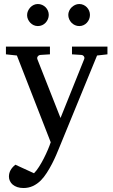

<svg xmlns="http://www.w3.org/2000/svg" viewBox="-20 -716 570 965"><path d="M467.8 -437 275.9 30.8Q271 43 262.2 63.5Q253.4 84 241.5 107.2Q229.5 130.4 215.1 152.8Q200.7 175.3 185.1 190.9Q167 209 145.3 219Q123.5 229 98.1 229Q80.6 229 66.9 224.4Q53.2 219.7 43.9 211.9Q34.7 204.1 29.8 193.6Q24.9 183.1 24.9 171.9Q24.9 154.8 32.5 140.4Q40 126 57.1 111.8L150.9 154.8Q163.1 142.6 175.8 122.8Q188.5 103 199.7 81.1Q210.9 59.1 220.2 37.4Q229.5 15.6 234.9 -1L64.9 -437L9.8 -442.9V-481.9H231V-442.9L183.1 -439.9Q174.8 -439 169.9 -432.6Q165 -426.3 168 -418L284.2 -123L402.8 -418Q406.2 -425.8 401.9 -432.4Q397.5 -439 389.2 -439.9L341.8 -442.9V-481.9H520V-442.9ZM225.1 -641.1Q225.1 -629.9 220.7 -619.6Q216.3 -609.4 209 -601.6Q201.7 -593.8 191.7 -589.4Q181.6 -585 170.4 -585Q159.2 -585 149.4 -589.4Q139.6 -593.8 132.3 -601.6Q125 -609.4 120.6 -619.1Q116.2 -628.9 116.2 -640.1Q116.2 -650.9 120.6 -660.9Q125 -670.9 132.3 -678.7Q139.6 -686.5 149.4 -691.2Q159.2 -695.8 170.4 -695.8Q181.6 -695.8 191.7 -691.4Q201.7 -687 209 -679.7Q216.3 -672.4 220.7 -662.4Q225.1 -652.3 225.1 -641.1ZM432.1 -641.1Q432.1 -629.9 428 -619.6Q423.8 -609.4 416.5 -601.6Q409.2 -593.8 399.4 -589.4Q389.6 -585 378.4 -585Q367.2 -585 357.2 -589.4Q347.2 -593.8 339.6 -601.6Q332 -609.4 327.6 -619.6Q323.2 -629.9 323.2 -641.1Q323.2 -651.4 327.6 -661.4Q332 -671.4 339.8 -679Q347.7 -686.5 357.4 -691.2Q367.2 -695.8 378.4 -695.8Q389.6 -695.8 399.4 -691.4Q409.2 -687 416.5 -679.4Q423.8 -671.9 428 -661.9Q432.1 -651.9 432.1 -641.1Z"/></svg>

Font: BabelStone Ogham
Style: Italic
Weight: 400
Italic angle: -30°
Designer: Andrew West
Foundry: BabelStone
Version: Version 2.02 March 14, 2022